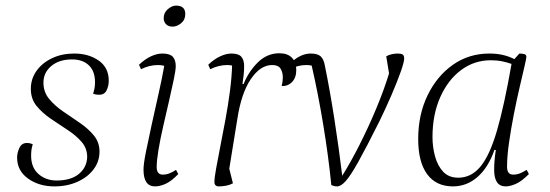

<svg xmlns="http://www.w3.org/2000/svg" viewBox="-20 -653 1963 685"><path d="M174 12Q119 12 80 -16Q41 -44 41 -91Q41 -107 49 -125Q57 -143 77 -143Q81 -143 86 -142Q91 -141 97 -138Q94 -130 92.5 -120Q91 -110 91 -98Q91 -55 117.5 -32Q144 -9 182 -9Q233 -9 261.5 -32.5Q290 -56 291 -93Q291 -124 271 -147Q251 -170 221 -189.5Q191 -209 161 -229.5Q131 -250 110.5 -275Q90 -300 90 -336Q90 -372 110.5 -400.5Q131 -429 166 -445.5Q201 -462 245 -462Q296 -462 332 -437Q368 -412 368 -365Q368 -347 360.5 -331Q353 -315 334 -315Q330 -315 324.5 -315.5Q319 -316 312 -319Q315 -327 317 -337Q319 -347 319 -359Q319 -399 297 -420Q275 -441 237 -441Q191 -441 163 -417.5Q135 -394 135 -358Q135 -325 155 -300.5Q175 -276 205 -255.5Q235 -235 265 -214.5Q295 -194 315 -169.5Q335 -145 335 -112Q335 -77 314 -49Q293 -21 256.5 -4.5Q220 12 174 12Z M533 12Q492 12 492 -48Q492 -68 500.5 -110.5Q509 -153 521 -207.5Q533 -262 545.5 -317.5Q558 -373 566 -418Q556 -421 544 -421Q513 -421 483 -406L476 -422Q497 -442 518.5 -452Q540 -462 559 -462Q586 -462 596.5 -450.5Q607 -439 607 -417Q607 -403 600 -369.5Q593 -336 583 -292.5Q573 -249 562.5 -203.5Q552 -158 545.5 -119Q539 -80 539 -57Q539 -30 561 -30Q573 -30 584.5 -34.5Q596 -39 608 -47L616 -32Q591 -6 570.5 3Q550 12 533 12ZM596 -558Q581 -558 572.5 -566.5Q564 -575 564 -588Q564 -608 579 -620.5Q594 -633 608 -633Q641 -633 641 -603Q641 -582 626 -570Q611 -558 596 -558Z M761 12Q745 12 745 -4Q745 -18 751 -51.5Q757 -85 766 -130.5Q775 -176 784.5 -227.5Q794 -279 800.5 -329Q807 -379 808 -419Q800 -421 791 -421Q760 -421 730 -406L723 -422Q744 -442 765.5 -452Q787 -462 806 -462Q831 -462 841 -450.5Q851 -439 851 -417Q851 -401 849.5 -387.5Q848 -374 845 -353H849Q867 -398 900 -430.5Q933 -463 977 -463Q1006 -463 1021.5 -447Q1037 -431 1037 -403Q1037 -376 1022 -360.5Q1007 -345 985 -346Q989 -362 989 -377Q989 -395 981 -408Q973 -421 951 -421Q909 -421 875 -371Q841 -321 827 -230L798 -51L811 1Q800 7 786.5 9.5Q773 12 761 12Z M1183 12Q1172 12 1162 7Q1152 -94 1133.5 -206.5Q1115 -319 1092 -419Q1083 -421 1073 -421Q1047 -421 1019 -409L1013 -425Q1051 -462 1088 -462Q1113 -462 1124 -452Q1135 -442 1139 -419Q1157 -331 1173 -228Q1189 -125 1201 -26Q1230 -72 1262 -135Q1294 -198 1322 -265Q1350 -332 1368 -391L1358 -452Q1366 -457 1377.5 -459.5Q1389 -462 1399 -462Q1411 -462 1416.5 -458.5Q1422 -455 1422 -444Q1422 -432 1409.5 -396.5Q1397 -361 1376.5 -313.5Q1356 -266 1333 -219Q1286 -125 1258 -75Q1230 -25 1213 -6.5Q1196 12 1183 12Z M1596 12Q1536 12 1504 -31.5Q1472 -75 1472 -157Q1472 -244 1505.5 -313Q1539 -382 1596 -422Q1653 -462 1726 -462Q1777 -462 1815 -442L1833 -462Q1843 -462 1850.5 -460Q1858 -458 1858 -450Q1858 -445 1851 -415Q1844 -385 1833.5 -340Q1823 -295 1813 -244Q1803 -193 1796 -144Q1789 -95 1789 -58Q1789 -30 1811 -30Q1824 -30 1835 -34.5Q1846 -39 1859 -47L1867 -32Q1841 -6 1820.5 3Q1800 12 1784 12Q1743 12 1743 -47Q1743 -63 1744.5 -81.5Q1746 -100 1749 -118H1744Q1722 -55 1683.5 -21.5Q1645 12 1596 12ZM1523 -164Q1523 -129 1532 -95.5Q1541 -62 1561 -40.5Q1581 -19 1615 -19Q1661 -19 1694 -58.5Q1727 -98 1753 -187Q1779 -276 1805 -425Q1791 -430 1772.5 -434Q1754 -438 1731 -438Q1672 -438 1625 -403Q1578 -368 1550.5 -306Q1523 -244 1523 -164Z"/></svg>

Font: Petrona ExtraLight
Style: Italic
Weight: 200
Italic angle: -9°
Designer: Ringo R. Seeber
Foundry: Ringo R. Seeber
Version: Version 2.001; ttfautohint (v1.8.3)